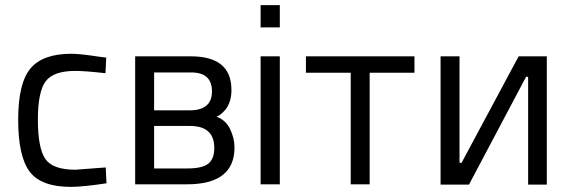

<svg xmlns="http://www.w3.org/2000/svg" viewBox="-20 -720 2228 750"><path d="M259 -510Q292 -510 371 -498L395 -495L392 -434Q312 -443 274 -443Q189 -443 158.5 -402.5Q128 -362 128 -252.5Q128 -143 156.5 -100Q185 -57 275 -57L393 -66L396 -4Q303 10 257 10Q140 10 95.5 -50Q51 -110 51 -252.5Q51 -395 99 -452.5Q147 -510 259 -510Z M817 -144Q818 -101 794 -81Q771 -62 711 -62H582V-228H722Q816 -228 817 -144ZM808 -363Q808 -289 721 -289H582V-437H727Q808 -437 808 -363ZM710 0Q896 0 896 -144Q896 -180 879 -215.5Q862 -251 826 -264Q838 -269 847 -277.5Q856 -286 864 -296Q885 -327 884 -371Q883 -500 725 -500H508V0Z M998 0V-500H1073V0ZM998 -613V-700H1073V-613Z M1175 -500H1599V-436H1424V0H1350V-436H1175Z M2043 1V-420H2035L1812 1H1701V-500H1775V-84H1783L2006 -500H2116V1Z"/></svg>

Font: Titillium Web[RUS by Daymarius]
Style: Regular
Weight: 400
Designer: Cyrillization by Daymarius
Foundry: Cyrillization by Daymarius
Version: Version 1.002 September 11, 2018